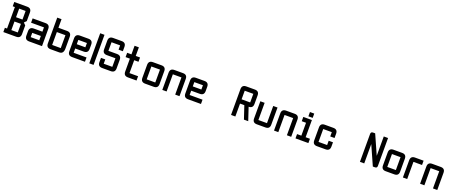

<svg xmlns="http://www.w3.org/2000/svg" viewBox="158 -2392 9645 4101"><g transform="rotate(20 4980.5 -342.0)"><path d="M48.8 -683.6H341.8Q439.5 -683.6 439.5 -585.9V-390.6L390.6 -341.8L439.5 -293V-97.7Q439.5 0 341.8 0H48.8V-97.7H97.7V-585.9H48.8ZM341.8 -585.9H195.3V-390.6H341.8ZM341.8 -293H195.3V-97.7H341.8Z M927.7 0H634.8Q537.1 0 537.1 -97.7V-195.3Q537.1 -293 634.8 -293H830.1V-390.6H537.1V-488.3H830.1Q927.7 -488.3 927.7 -390.6ZM634.8 -97.7H830.1V-195.3H634.8Z M1025.4 -683.6H1123V-488.3H1318.4Q1416 -488.3 1416 -390.6V-122.1Q1416 0 1318.4 0H1123Q1025.4 0 1025.4 -97.7ZM1318.4 -390.6H1123V-97.7H1318.4Z M1611.3 -488.3H1806.6Q1904.3 -488.3 1904.3 -390.6V-293Q1904.3 -195.3 1806.6 -195.3H1611.3V-97.7H1904.3V0H1611.3Q1513.7 0 1513.7 -97.7V-390.6Q1513.7 -488.3 1611.3 -488.3ZM1806.6 -390.6H1611.3V-293H1806.6Z M2002 -683.6H2099.6V0H2002Z M2197.3 -195.3H2294.9V-97.7H2490.2V-293H2294.9Q2197.3 -293 2197.3 -390.6V-585.9Q2197.3 -683.6 2294.9 -683.6H2490.2Q2587.9 -683.6 2587.9 -585.9V-488.3H2490.2V-585.9H2294.9V-390.6H2490.2Q2587.9 -390.6 2587.9 -293V-97.7Q2587.9 0 2490.2 0H2294.9Q2197.3 0 2197.3 -97.7Z M2880.9 0Q2783.2 0 2783.2 -97.7V-390.6H2685.5V-488.3H2783.2V-683.6H2880.9V-488.3H2978.5V-390.6H2880.9V-97.7H3076.2V0Z M3466.8 0H3271.5Q3173.8 0 3173.8 -97.7V-390.6Q3173.8 -488.3 3271.5 -488.3H3466.8Q3564.5 -488.3 3564.5 -390.6V-97.7Q3564.5 0 3466.8 0ZM3466.8 -97.7V-390.6H3271.5V-97.7Z M3955.1 -390.6H3759.8V0H3662.1V-390.6Q3662.1 -488.3 3759.8 -488.3H3955.1Q4052.7 -488.3 4052.7 -390.6V0H3955.1Z M4248 -488.3H4443.4Q4541 -488.3 4541 -390.6V-293Q4541 -195.3 4443.4 -195.3H4248V-97.7H4541V0H4248Q4150.4 0 4150.4 -97.7V-390.6Q4150.4 -488.3 4248 -488.3ZM4443.4 -390.6H4248V-293H4443.4Z M5419.9 -293H5322.3V0H5224.6V-585.9Q5224.6 -683.6 5322.3 -683.6H5517.6Q5615.2 -683.6 5615.2 -585.9V-390.6Q5615.2 -293 5517.6 -293L5615.2 0H5517.6ZM5517.6 -390.6V-585.9H5322.3V-390.6Z M6005.9 -488.3H6103.5V-97.7Q6103.5 0 6005.9 0H5810.5Q5712.9 0 5712.9 -97.7V-488.3H5810.5V-97.7H6005.9Z M6494.1 -390.6H6298.8V0H6201.2V-390.6Q6201.2 -488.3 6298.8 -488.3H6494.1Q6591.8 -488.3 6591.8 -390.6V0H6494.1Z M6787.1 -537.1V-634.8H6884.8V-537.1ZM6689.5 0V-97.7H6787.1V-390.6H6689.5V-488.3H6884.8V-97.7H6982.4V0Z M7373 0H7177.7Q7080.1 0 7080.1 -97.7V-390.6Q7080.1 -488.3 7177.7 -488.3H7373Q7470.7 -488.3 7470.7 -390.6V-293H7373V-390.6H7177.7V-97.7H7373V-195.3H7470.7V-97.7Q7470.7 0 7373 0Z M8154.3 0V-634.8Q8154.3 -683.6 8203.1 -683.6H8252L8447.3 -244.1V-683.6H8544.9V-48.8Q8544.9 0 8496.1 0H8447.3L8252 -439.5V0Z M8935.5 0H8740.2Q8642.6 0 8642.6 -97.7V-390.6Q8642.6 -488.3 8740.2 -488.3H8935.5Q9033.2 -488.3 9033.2 -390.6V-97.7Q9033.2 0 8935.5 0ZM8935.5 -97.7V-390.6H8740.2V-97.7Z M9228.5 -488.3H9423.8V-390.6H9228.5V0H9130.9V-390.6Q9130.9 -488.3 9228.5 -488.3Z M9814.5 -390.6H9619.1V0H9521.5V-390.6Q9521.5 -488.3 9619.1 -488.3H9814.5Q9912.1 -488.3 9912.1 -390.6V0H9814.5Z"/></g></svg>

Font: BabelStone Runic Norn
Style: Regular
Weight: 400
Designer: Andrew West
Foundry: BabelStone
Version: Version 3.002 March 14, 2022